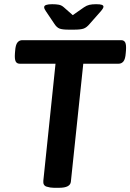

<svg xmlns="http://www.w3.org/2000/svg" viewBox="-20 -891 620 913"><path d="M306 -750Q277 -750 263.5 -755Q250 -760 239 -777L198 -838Q190 -849 190 -857Q190 -871 228 -871Q247 -871 260 -868.5Q273 -866 284 -856L326 -819L379 -856Q392 -865 405 -868Q418 -871 437 -871Q457 -871 464.5 -868Q472 -865 472 -859Q472 -852 459 -837L406 -777Q392 -760 377.5 -755Q363 -750 333 -750ZM236 2Q219 2 201.5 -3.5Q184 -9 186 -31L244 -588H74Q60 -588 54.5 -599Q49 -610 51 -637L52 -649Q54 -678 63 -689Q72 -700 86 -700H556Q570 -700 575.5 -689Q581 -678 579 -651L578 -639Q576 -610 567 -599Q558 -588 544 -588H376L317 -27Q314 2 261 2Z"/></svg>

Font: Asap SemiBold
Style: Italic
Weight: 600
Italic angle: -6°
Designer: Pablo Cosgaya
Foundry: Omnibus-Type
Version: Version 3.001; ttfautohint (v1.8.3)